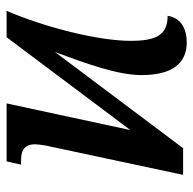

<svg xmlns="http://www.w3.org/2000/svg" viewBox="-22 -554 587 583"><g transform="rotate(-90 271.5 -262.5)"><path d="M434 11C478 11 509 -8 515 -47C457 -47 439 -81 439 -159C439 -258 480 -419 530 -536H450L168 -160L249 -536H73L63 -492H74C97 -492 124 -489 125 -450C125 -444 123 -430 121 -417L32 0H113L405 -389C370 -294 335 -200 335 -126C335 -37 368 11 434 11Z"/></g></svg>

Font: Noto Serif Condensed Medium
Style: Italic
Weight: 500
Width: 3
Italic angle: -12°
Designer: Monotype Design Team
Foundry: Monotype Imaging Inc.
Version: Version 2.013